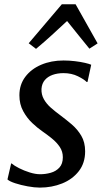

<svg xmlns="http://www.w3.org/2000/svg" viewBox="-20 -843 467 873"><path d="M377.9 -470.5H373.6Q363.6 -481.6 334.5 -496.1Q305.4 -510.5 268.8 -510.5Q241.3 -510.5 219.2 -502.6Q197.1 -494.7 183.7 -478.9Q170.3 -463.1 168.6 -438.6Q167.6 -413 179.5 -391.9Q191.4 -370.7 211.7 -352.9Q232.1 -335 255.6 -317.8Q280.5 -299.2 306.3 -277.3Q332 -255.3 349.6 -225.8Q367.1 -196.3 367.1 -155Q367.1 -101.7 338.4 -64.8Q309.8 -28 263 -9Q216.1 10 161.1 10Q136.8 10 105.9 4.3Q74.9 -1.3 49.1 -9.8Q23.4 -18.2 13.9 -27.1L30.7 -99.8H32.9Q44.2 -89.8 66.7 -78.4Q89.2 -67 115.1 -58.9Q141 -50.8 162.7 -50.8Q187.3 -50.8 210.9 -57.5Q234.5 -64.1 250.1 -81.1Q265.7 -98 265.7 -128Q265.7 -154.2 251.7 -175Q237.6 -195.9 215.9 -213.4Q194.3 -231 171.3 -246.8Q151 -260.7 126.9 -283.3Q102.9 -305.8 85.6 -337.3Q68.2 -368.8 68.2 -409.7Q68.2 -458.2 95 -493.7Q121.8 -529.3 167.2 -548.6Q212.7 -568 269 -568Q295.3 -568 321.1 -564.8Q346.8 -561.7 366.6 -557.1Q386.3 -552.5 394.7 -548.6ZM143.8 -620.8 110.5 -646.3 261 -823.5H323.8L423.8 -645.7L386.5 -621.7Q361.6 -652.4 336 -684Q310.5 -715.7 285 -747.5Q250.6 -715.4 215.7 -683.5Q180.8 -651.6 143.8 -620.8Z"/></svg>

Font: Merriweather 7pt Light
Style: Italic
Weight: 300
Italic angle: -7.8°
Designer: Eben Sorkin
Foundry: Eben Sorkin
Version: Version 2.200;gftools[0.9.31]